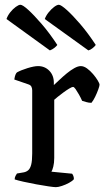

<svg xmlns="http://www.w3.org/2000/svg" viewBox="-20 -773 437 793"><path d="M210.7 0Q203 0 180.4 -3.3Q157.9 -6.5 130 -11.7Q102 -16.9 77.2 -22.4Q52.4 -28 40.6 -32Q40.6 -39.5 43.9 -46.2Q47.2 -52.8 50 -56.4L77.7 -61.1Q88.7 -63.1 96.6 -69.9Q104.5 -76.6 108.8 -92.9Q113 -109.1 113 -139.1V-399.9Q113 -408.1 109.8 -414.8Q106.6 -421.5 97.4 -424.5L39.1 -444.6Q40.9 -457.3 43.8 -464.2Q46.6 -471 50 -474Q66.3 -483.1 93.6 -491.6Q121 -500 137.2 -500Q165 -500 183.7 -480.8Q202.4 -461.5 202.4 -431.3V-421.7Q212.2 -430.5 226.2 -443.8Q240.3 -457.2 256 -470.1Q271.7 -483 286.9 -491.5Q302.1 -500 313.7 -500Q326 -500 339.3 -490.5Q352.5 -480.9 364.3 -467.1Q376.1 -453.3 383.6 -440.8Q391.1 -428.4 391.1 -422.9Q391.1 -418.1 385.9 -403.6Q380.7 -389 373.1 -373.4Q365.5 -357.8 357.7 -348.3Q346.4 -348.3 335.6 -351.6Q324.8 -354.9 319.2 -356.6Q313.5 -369.5 306 -382.8Q298.5 -396 292.2 -405Q286 -414 281.5 -414Q277.1 -414 265.8 -407.2Q254.5 -400.4 241.6 -390.9Q228.7 -381.5 218.2 -372.9Q207.6 -364.3 204 -360.9V-120.5Q204 -100 200.1 -84.8Q196.2 -69.7 192.4 -63.9L277.7 -55.6Q279.7 -53.6 282.5 -47.5Q285.2 -41.5 285.2 -33Q279.2 -25.4 265.3 -17.9Q251.4 -10.3 236 -5.2Q220.7 0 210.7 0ZM186 -564.8 6.8 -694.4Q11.6 -708.7 22.3 -722.2Q33 -735.7 45.1 -744.5Q57.2 -753.3 64.2 -753.3Q73.7 -753.3 97 -732Q120.4 -710.7 152.4 -673.6Q184.5 -636.5 216.7 -587.4Q213.1 -581.9 204.6 -575.2Q196 -568.5 186 -564.8ZM345 -564.8 164.9 -694.4Q169.7 -708 180.4 -721.4Q191.1 -734.9 203.2 -744.1Q215.3 -753.3 223 -753.3Q231.8 -753.3 255.6 -732Q279.5 -710.7 311.4 -673.6Q343.3 -636.5 375.5 -587.4Q372 -581.9 362.9 -574.4Q353.8 -567 345 -564.8Z"/></svg>

Font: Texturina Medium
Style: Regular
Weight: 500
Designer: Guillermo Torres Carreño
Foundry: Omnibus-Type
Version: Version 1.003